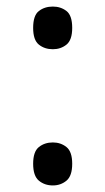

<svg xmlns="http://www.w3.org/2000/svg" viewBox="-20 -558 320 585"><path d="M141 -408Q116 -408 98.5 -422Q81 -436 81 -473Q81 -511 98.5 -524.5Q116 -538 141 -538Q165 -538 182.5 -524.5Q200 -511 200 -473Q200 -436 182.5 -422Q165 -408 141 -408ZM141 7Q116 7 98.5 -7.5Q81 -22 81 -59Q81 -96 98.5 -110Q116 -124 141 -124Q165 -124 182.5 -110Q200 -96 200 -59Q200 -22 182.5 -7.5Q165 7 141 7Z"/></svg>

Font: Noto Serif Kannada
Style: Regular
Weight: 400
Designer: Universal Thirst, Indian Type Foundry and the Monotype Design Team
Foundry: Monotype Imaging Inc.
Version: Version 2.003